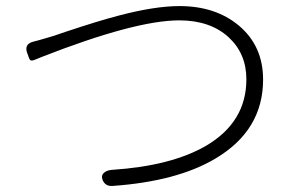

<svg xmlns="http://www.w3.org/2000/svg" viewBox="-20 -648 960 632"><path d="M318 -55Q312 -70 322 -79Q332 -88 350 -89Q544 -102 658 -168Q791 -246 791 -387Q791 -471 733 -525Q672 -581 570 -581Q425 -581 116 -460Q100 -453 94 -451Q84 -447 80 -450Q77 -452 74 -461Q72 -468 70 -472Q58 -503 90 -511Q103 -514 130 -522Q148 -527 157 -530Q168 -534 195 -543Q306 -580 372 -597Q490 -628 571 -628Q689 -628 766 -564Q846 -497 846 -386Q846 -219 689 -126Q563 -51 351 -36Q327 -34 318 -55Z"/></svg>

Font: GenSenRounded TW L
Style: Regular
Weight: 300
Version: Version 1.501;PS 1;hotconv 16.6.51;makeotf.lib2.5.65220